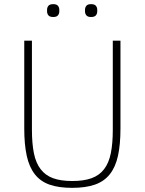

<svg xmlns="http://www.w3.org/2000/svg" viewBox="-20 -894 698 926"><path d="M134 -698V-268Q134 -202 143.5 -155Q153 -108 176 -78Q199 -48 236 -34.5Q273 -21 329 -21Q384 -21 421.5 -34.5Q459 -48 482 -78Q505 -108 514.5 -155Q524 -202 524 -268V-698H561V-274Q561 -197 549 -142.5Q537 -88 509.5 -53.5Q482 -19 437.5 -3.5Q393 12 328 12Q263 12 219 -3.5Q175 -19 148 -53.5Q121 -88 109 -142.5Q97 -197 97 -274V-698ZM237 -812Q220 -812 213.5 -820Q207 -828 207 -839V-847Q207 -858 213.5 -866Q220 -874 237 -874Q253 -874 259.5 -866Q266 -858 266 -847V-839Q266 -828 259.5 -820Q253 -812 237 -812ZM419 -812Q403 -812 396.5 -820Q390 -828 390 -839V-847Q390 -858 396.5 -866Q403 -874 419 -874Q436 -874 442.5 -866Q449 -858 449 -847V-839Q449 -828 442.5 -820Q436 -812 419 -812Z"/></svg>

Font: IBM Plex Sans Arabic ExtLt
Style: Regular
Weight: 200
Designer: Mike Abbink, Paul van der Laan, Pieter van Rosmalen, Wael Morcos, Khajak Apelian
Foundry: Bold Monday
Version: Version 1.2